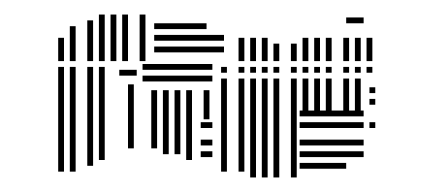

<svg xmlns="http://www.w3.org/2000/svg" viewBox="-20 -428 589 264"><path d="M68 -192H60V-336H68ZM84 -192H76V-336H84ZM108 -200H100V-336H108ZM124 -208H116V-336H124ZM164 -224H156V-312H164ZM168 -324H144V-332H168ZM196 -224H188V-264H196ZM212 -216H204V-264H212ZM228 -216H220V-264H228ZM244 -208H236V-264H244ZM272 -212H256V-220H272ZM272 -228H256V-236H272ZM272 -252H256V-260H272ZM196 -264H188V-304H196ZM212 -264H204V-304H212ZM228 -264H220V-304H228ZM244 -264H236V-304H244ZM268 -264H260V-304H268ZM272 -316H176V-324H272ZM272 -332H176V-340H272ZM292 -192H284V-272H292ZM316 -192H308V-272H316ZM332 -184H324V-272H332ZM348 -184H340V-272H348ZM364 -184H356V-272H364ZM388 -184H380V-272H388ZM456 -196H392V-204H456ZM480 -212H392V-220H480ZM480 -228H392V-236H480ZM480 -252H392V-260H480ZM480 -268H392V-276H480ZM496 -252H488V-260H496ZM292 -272H284V-320H292ZM316 -272H308V-320H316ZM332 -272H324V-320H332ZM348 -272H340V-320H348ZM364 -272H356V-320H364ZM388 -272H380V-320H388ZM404 -272H396V-320H404ZM420 -272H412V-320H420ZM436 -272H428V-320H436ZM460 -272H452V-320H460ZM476 -272H468V-320H476ZM496 -284H488V-292H496ZM496 -300H488V-308H496ZM292 -328H284V-336H292ZM316 -328H308V-336H316ZM332 -328H324V-336H332ZM348 -328H340V-336H348ZM364 -328H356V-336H364ZM388 -328H380V-336H388ZM404 -328H396V-336H404ZM420 -328H412V-336H420ZM436 -328H428V-336H436ZM460 -328H452V-336H460ZM476 -328H468V-336H476ZM492 -328H484V-336H492ZM68 -344H60V-376H68ZM84 -344H76V-392H84ZM108 -344H100V-400H108ZM124 -344H116V-408H124ZM140 -344H132V-408H140ZM156 -344H148V-408H156ZM180 -344H172V-408H180ZM288 -356H192V-364H288ZM288 -372H192V-380H288ZM264 -388H192V-396H264ZM316 -344H308V-376H316ZM332 -344H324V-376H332ZM348 -344H340V-376H348ZM364 -344H356V-368H364ZM388 -344H380V-368H388ZM404 -344H396V-376H404ZM420 -344H412V-376H420ZM436 -344H428V-376H436ZM460 -344H452V-376H460ZM476 -344H468V-376H476ZM492 -344H484V-376H492ZM480 -396H456V-404H480Z"/></svg>

Font: Rubik Lines
Style: Regular
Weight: 400
Designer: Hubert and Fischer, NaN
Foundry: Hubert and Fischer, NaN
Version: Version 2.201